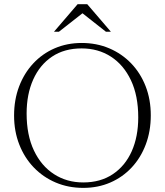

<svg xmlns="http://www.w3.org/2000/svg" viewBox="-20 -904 802 934"><path d="M377.5 -695Q450 -695 511.2 -669Q572.5 -643 618 -595.8Q663.5 -548.5 688.5 -484.2Q713.5 -420 713.5 -343Q713.5 -266 689.2 -201.5Q665 -137 620.8 -89.5Q576.5 -42 516.5 -16Q456.5 10 385 10Q312.5 10 251.2 -16Q190 -42 144.5 -89.2Q99 -136.5 73.8 -201Q48.5 -265.5 48.5 -342Q48.5 -419 73 -483.5Q97.5 -548 141.8 -595.5Q186 -643 246 -669Q306 -695 377.5 -695ZM385 -16.5Q469 -16.5 529 -56.8Q589 -97 620.8 -168.2Q652.5 -239.5 652.5 -333Q652.5 -438.5 617 -513.5Q581.5 -588.5 519.5 -628.5Q457.5 -668.5 377 -668.5Q293 -668.5 233.2 -628.5Q173.5 -588.5 141.5 -517Q109.5 -445.5 109.5 -352Q109.5 -247 145 -172Q180.5 -97 242.8 -56.8Q305 -16.5 385 -16.5ZM371 -847.5H391.5L266.5 -749.5H242.5L357.5 -883.5H404.5L519.5 -749.5H495.5Z"/></svg>

Font: Newsreader 36pt Light
Style: Regular
Weight: 300
Designer: Hugues Gentile
Foundry: Production Type
Version: Version 1.003